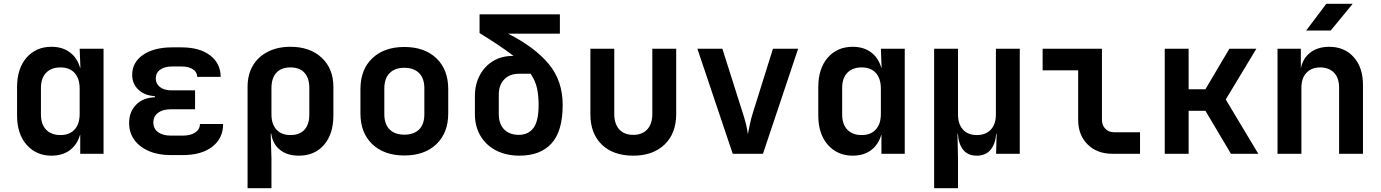

<svg xmlns="http://www.w3.org/2000/svg" viewBox="-20 -805 7229 1005"><path d="M249.5 9.8Q169.4 9.8 119.4 -47.1Q69.3 -104 69.3 -200.2V-349.1Q69.3 -446.3 118.9 -503.2Q168.5 -560.1 249.5 -560.1Q306.2 -560.1 345 -531.5Q383.8 -502.9 398.9 -451.2H400.9L397 -549.8H522V0H399.9V-99.1H398.9Q383.8 -47.4 345.5 -18.8Q307.1 9.8 249.5 9.8ZM296.4 -98.1Q343.8 -98.1 370.4 -127Q397 -155.8 397 -209V-340.8Q397 -394 370.6 -423.1Q344.2 -452.1 296.4 -452.1Q248.5 -452.1 221.4 -424.1Q194.3 -396 194.3 -344.2V-206.1Q194.3 -154.3 221.4 -126.2Q248.5 -98.1 296.4 -98.1Z M937 6.8H873.5Q808.6 6.8 759.5 -14.2Q710.4 -35.2 683.1 -73Q655.8 -110.8 655.8 -161.1Q655.8 -219.2 692.1 -256.6Q728.5 -293.9 790.5 -295.9V-301.8Q737.3 -304.7 704.6 -335.4Q671.9 -366.2 671.9 -413.1Q671.9 -479 729.2 -518.1Q786.6 -557.1 880.9 -557.1H930.2Q1024.4 -557.1 1079.3 -515.6Q1134.3 -474.1 1135.3 -402.8H1012.2Q1012.2 -427.7 989.7 -442.4Q967.3 -457 930.2 -457H880.9Q841.8 -457 818.6 -440.4Q795.4 -423.8 795.4 -394Q795.4 -366.2 817.6 -349.1Q839.8 -332 878.4 -332H1001V-232.9H873.5Q831.5 -232.9 807.1 -214.4Q782.7 -195.8 782.7 -164.1Q782.7 -131.8 807.1 -113.5Q831.5 -95.2 873.5 -95.2H937Q978 -95.2 1002.2 -111.6Q1026.4 -127.9 1026.4 -155.8H1147.9Q1147.9 -80.6 1091.1 -36.9Q1034.2 6.8 937 6.8Z M1275.9 180.2V-350.1Q1275.9 -414.1 1303.2 -460.9Q1330.6 -507.8 1381.6 -533.9Q1432.6 -560.1 1500.5 -560.1Q1602.5 -560.1 1663.8 -502.9Q1725.1 -445.8 1725.1 -350.1V-201.2Q1725.1 -104 1676.3 -47.1Q1627.4 9.8 1544.4 9.8Q1483.9 9.8 1445.8 -20.5Q1407.7 -50.8 1399.9 -105H1397L1400.9 25.9V180.2ZM1500.5 -98.1Q1548.3 -98.1 1573.7 -126Q1599.1 -153.8 1599.1 -206.1V-344.2Q1599.1 -396 1573.7 -424.1Q1548.3 -452.1 1500.5 -452.1Q1452.1 -452.1 1426.5 -424.1Q1400.9 -396 1400.9 -344.2V-206.1Q1400.9 -155.3 1427 -126.7Q1453.1 -98.1 1500.5 -98.1Z M2096.7 8.8Q1990.7 8.8 1928.7 -50.3Q1866.7 -109.9 1866.7 -210.9V-338.9Q1866.7 -440.9 1928.7 -500Q1990.7 -559.1 2096.7 -559.1Q2202.1 -559.1 2264.2 -500Q2326.2 -440.9 2326.2 -338.9V-210.9Q2326.2 -109.9 2264.2 -50.3Q2202.1 8.8 2096.7 8.8ZM2096.7 -100.1Q2146 -100.1 2173.8 -127.4Q2201.2 -154.8 2201.2 -207V-342.8Q2201.2 -394.5 2173.8 -422.4Q2146.5 -449.7 2096.7 -450.2Q2046.9 -450.2 2019.5 -422.4Q1992.2 -395 1991.7 -342.8V-207Q1991.7 -155.3 2019.5 -127.4Q2046.9 -100.1 2096.7 -100.1Z M2695.8 9.8Q2627 8.8 2575.4 -18.1Q2523.9 -44.9 2494.9 -94Q2465.8 -143.1 2465.8 -208V-300.8Q2465.8 -362.8 2491 -410.4Q2516.1 -458 2560.5 -485.1Q2605 -512.2 2663.1 -512.2H2668Q2634.8 -538.1 2590.8 -567.6Q2546.9 -597.2 2490.2 -631.8V-730H2910.6V-628.9H2639.2Q2777.8 -559.1 2851.6 -470.9Q2925.3 -382.8 2925.3 -255.9Q2925.3 -117.7 2866.2 -53.5Q2807.1 10.7 2695.8 9.8ZM2695.8 -99.1Q2745.1 -99.1 2772.2 -135Q2799.3 -170.9 2799.3 -255.9Q2799.3 -303.7 2791 -342.8Q2782.7 -381.8 2757.3 -418.9H2695.8Q2647.9 -418.9 2619.4 -389.4Q2590.8 -359.9 2590.8 -310.1V-208Q2590.8 -156.2 2618.9 -127.7Q2647 -99.1 2695.8 -99.1Z M3294.9 9.8Q3189.9 9.8 3129.9 -48.3Q3069.8 -106.9 3070.3 -208V-549.8H3195.3V-209Q3195.3 -157.2 3221.2 -127.9Q3247.1 -99.1 3294.9 -99.1Q3341.3 -99.1 3368.2 -127.9Q3394.5 -156.7 3394.5 -209V-549.8H3519.5V-208Q3519.5 -106.9 3458.5 -48.3Q3397.5 9.8 3294.9 9.8Z M3815.4 0 3630.4 -549.8H3761.2L3867.2 -215.8Q3877 -186 3884.8 -155.3Q3892.1 -125 3894.5 -103Q3898.4 -125 3905.3 -155.3Q3911.6 -185.5 3920.9 -214.8L4025.9 -549.8H4157.7L3973.6 0Z M4443.4 9.8Q4363.3 9.8 4313.2 -47.1Q4263.2 -104 4263.2 -200.2V-349.1Q4263.2 -446.3 4312.7 -503.2Q4362.3 -560.1 4443.4 -560.1Q4500 -560.1 4538.8 -531.5Q4577.6 -502.9 4592.8 -451.2H4594.7L4590.8 -549.8H4715.8V0H4593.8V-99.1H4592.8Q4577.6 -47.4 4539.3 -18.8Q4501 9.8 4443.4 9.8ZM4490.2 -98.1Q4537.6 -98.1 4564.2 -127Q4590.8 -155.8 4590.8 -209V-340.8Q4590.8 -394 4564.5 -423.1Q4538.1 -452.1 4490.2 -452.1Q4442.4 -452.1 4415.3 -424.1Q4388.2 -396 4388.2 -344.2V-206.1Q4388.2 -154.3 4415.3 -126.2Q4442.4 -98.1 4490.2 -98.1Z M4869.6 180.2V-549.8H4994.6V-206.1Q4994.6 -155.3 5020.5 -126.7Q5046.4 -98.1 5092.8 -98.1Q5139.6 -98.1 5166.3 -126.5Q5192.9 -154.8 5192.9 -206.1V-549.8H5317.9V0H5193.8L5196.8 -105H5194.8Q5189.9 -50.8 5164.6 -20.5Q5139.2 9.8 5092.8 9.8Q5046.4 9.8 5022 -20.5Q4997.6 -50.8 4993.7 -105H4991.7L4994.6 25.9V180.2Z M5803.2 0Q5722.2 0 5672.9 -49.1Q5623.5 -98.1 5623.5 -178.2V-437H5437.5V-549.8H5748V-178.2Q5748 -149.4 5765.6 -131.1Q5783.2 -112.8 5812 -112.8H5947.3V0Z M6076.7 0V-549.8H6201.7V-337.9H6289.6L6415 -549.8H6556.2L6396 -284.2L6566.4 0H6423.3L6289.6 -225.1H6201.7V0Z M6816.9 -645 6922.4 -785.2H7060.5L6945.3 -645ZM6667 0V-549.8H6789.1V-446.8Q6798.8 -498.5 6837.9 -529.3Q6877 -559.6 6936.5 -560.1Q7017.6 -560.1 7065.9 -505.9Q7114.3 -451.7 7114.3 -360.8V0H6989.3V-346.2Q6989.3 -397 6962.9 -424.3Q6936.5 -451.7 6891.1 -452.1Q6844.7 -452.1 6818.4 -423.8Q6792 -396 6792 -344.2V0Z"/></svg>

Font: UDEV Gothic 35
Style: Bold
Weight: 700
Version: v2.1.0; ttfautohint (v1.8.4.7-5d5b-dirty) -l 6 -r 45 -G 200 